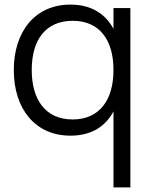

<svg xmlns="http://www.w3.org/2000/svg" viewBox="-20 -575 657 835"><path d="M547 -540H473.5V-449.5C438 -515.5 376.5 -555 286 -555C132.5 -555 40 -437.5 40 -270.5C40 -100.5 134 15 286 15C377 15 438.5 -24.5 473.5 -90.5V240H547ZM296 -55.5C176.5 -55.5 118 -143 118 -270.5C118 -400.5 177.5 -484.5 296 -484.5C417 -484.5 473.5 -396.5 473.5 -270.5C473.5 -140.5 413 -55.5 296 -55.5Z"/></svg>

Font: Vela Sans
Style: Regular
Weight: 400
Designer: Principal design: Mikhail Sharanda - project Manrope.
Design modification: Ravid Balaliev
Foundry: Mikhail Sharanda
Version: Version 1.001